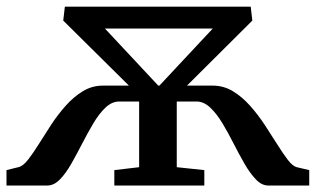

<svg xmlns="http://www.w3.org/2000/svg" viewBox="-24 -572 974 592"><path d="M-4 0V-47.5L34.5 -57Q47.5 -60.5 62.8 -80Q78 -99.5 95.8 -128Q113.5 -156.5 134 -187.8Q154.5 -219 178.8 -246.2Q203 -273.5 231.5 -290.8Q260 -308 293 -308H373.5L171 -508.5L176 -551.5H749L754 -508.5L552.5 -308H632Q665.5 -308 694 -290.8Q722.5 -273.5 747 -246Q771.5 -218.5 792.2 -187Q813 -155.5 830.8 -127Q848.5 -98.5 863.5 -79Q878.5 -59.5 891 -56.5L929.5 -47.5V0H803Q783 0 765 -18.8Q747 -37.5 730 -67Q713 -96.5 696.2 -129.5Q679.5 -162.5 661.8 -192Q644 -221.5 624.2 -240.2Q604.5 -259 582 -259H521V-56.5L606 -47.5V0H328.5V-47.5L405 -56.5V-259H343.5Q321 -259 301.2 -240.2Q281.5 -221.5 264 -192Q246.5 -162.5 229.5 -129.5Q212.5 -96.5 195.8 -67Q179 -37.5 160.8 -18.8Q142.5 0 122 0ZM464 -308H467.5L632 -484H299.5Z"/></svg>

Font: Merriweather 28pt SemiBold
Style: Regular
Weight: 600
Version: Version 2.100